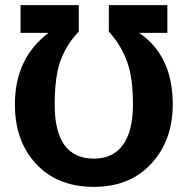

<svg xmlns="http://www.w3.org/2000/svg" viewBox="-20 -712 731 748"><path d="M346 16Q204 16 121 -73Q38 -162 38 -305Q38 -485 169 -584H60V-692H287V-589Q238 -538 215.5 -475Q193 -412 193 -305Q193 -94 346 -94Q420 -94 459 -147.5Q498 -201 498 -306Q498 -410 474.5 -473.5Q451 -537 404 -589V-692H632V-584H522Q653 -495 653 -306Q653 -165 569.5 -74.5Q486 16 346 16Z"/></svg>

Font: Fira Sans SemiBold
Style: Regular
Weight: 600
Designer: bBox Type GmbH & Carrois Corporate GbR & Edenspiekermann AG
Foundry: bBox Type GmbH & Carrois Corporate GbR & Edenspiekermann AG
Version: Version 4.301;PS 004.301;hotconv 1.0.88;makeotf.lib2.5.64775